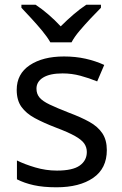

<svg xmlns="http://www.w3.org/2000/svg" viewBox="-20 -786 519 816"><path d="M434 -148Q434 -70 376 -30Q318 10 220 10Q164 10 123.5 1Q83 -8 52 -24V-104Q84 -88 129.5 -74.5Q175 -61 222 -61Q289 -61 319 -82.5Q349 -104 349 -140Q349 -160 338 -176Q327 -192 298.5 -208Q270 -224 217 -244Q165 -264 128 -284Q91 -304 71 -332Q51 -360 51 -404Q51 -472 106.5 -509Q162 -546 252 -546Q301 -546 343.5 -536.5Q386 -527 423 -510L393 -440Q359 -454 322 -464Q285 -474 246 -474Q192 -474 163.5 -456.5Q135 -439 135 -409Q135 -387 148 -371.5Q161 -356 191.5 -341.5Q222 -327 273 -307Q324 -288 360 -268Q396 -248 415 -219.5Q434 -191 434 -148ZM194 -606Q181 -629 159 -655.5Q137 -682 113 -708Q89 -734 71 -753V-766H131Q157 -749 185 -725Q213 -701 238 -674Q265 -701 293 -725Q321 -749 347 -766H409V-753Q390 -734 365.5 -708Q341 -682 318.5 -655.5Q296 -629 284 -606Z"/></svg>

Font: Noto Sans Hanunoo
Style: Regular
Weight: 400
Designer: Monotype Design Team
Foundry: Monotype Imaging Inc.
Version: Version 2.003; ttfautohint (v1.8.4.7-5d5b)